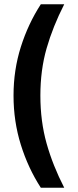

<svg xmlns="http://www.w3.org/2000/svg" viewBox="-20 -795 362 894"><path d="M43 -350Q43 -469 77 -576.5Q111 -684 170 -775H279Q226 -671 197 -570Q168 -469 168 -350Q168 -230 197 -127Q226 -24 279 79H170Q111 -12 77 -121Q43 -230 43 -350Z"/></svg>

Font: MaitreeSemiBold
Style: Regular
Weight: 600
Designer: CadsonDemak Team
Foundry: CadsonDemak
Version: Version 1.000